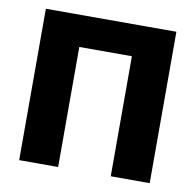

<svg xmlns="http://www.w3.org/2000/svg" viewBox="-65 -594 672 660"><g transform="rotate(10 271.0 -264.0)"><path d="M498.9 -528.4V0H362.9V-419H179.3V0H43.3V-528.4Z"/></g></svg>

Font: Interface
Style: Bold
Weight: 700
Designer: Rasmus Andersson
Foundry: rsms
Version: Version 1.8